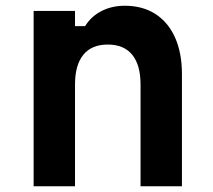

<svg xmlns="http://www.w3.org/2000/svg" viewBox="-20 -648 740 668"><path d="M97 0V-610H241V-557H276Q297 -591 333 -609.5Q369 -628 414 -628Q476 -628 520.5 -599.5Q565 -571 589 -517.5Q613 -464 613 -390V0H469V-354Q469 -422 440 -457.5Q411 -493 355 -493Q299 -493 270 -457.5Q241 -422 241 -354V0Z"/></svg>

Font: Martian Mono SemiExpanded SemiBold
Style: Regular
Weight: 600
Monospace: yes
Version: Version 0.930